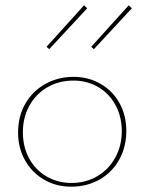

<svg xmlns="http://www.w3.org/2000/svg" viewBox="-20 -699 544 722"><path d="M48 -201Q48 -261 75 -308.5Q102 -356 150 -383Q198 -410 257 -410Q313 -410 358.5 -383.5Q404 -357 429.5 -311Q455 -265 455 -207Q455 -147 428.5 -99Q402 -51 354.5 -24Q307 3 248 3Q191 3 145.5 -23.5Q100 -50 74 -96.5Q48 -143 48 -201ZM438 -206Q438 -260 414.5 -303.5Q391 -347 349.5 -371.5Q308 -396 256 -396Q202 -396 158.5 -371Q115 -346 90.5 -301.5Q66 -257 66 -202Q66 -147 89.5 -103.5Q113 -60 155 -35.5Q197 -11 249 -11Q303 -11 346 -36.5Q389 -62 413.5 -106.5Q438 -151 438 -206ZM155 -523 296 -679 308 -668 165 -514ZM323 -523 464 -679 476 -668 333 -514Z"/></svg>

Font: Ysabeau Thin
Style: Regular
Weight: 200
Designer: Christian Thalmann (Catharsis Fonts)
Version: Version 0.003